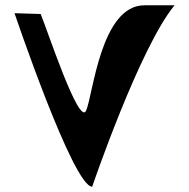

<svg xmlns="http://www.w3.org/2000/svg" viewBox="-20 -707 715 727"><path d="M35 -657C35 -657 257 0 329 0C329 0 509 -528 641 -687H527C361.3 -687 332.4 -347.5 306 -288C279.2 -227.6 156.6 -601 134 -654Z"/></svg>

Font: Rocketfuel
Style: Regular
Weight: 400
Designer: Mew Too
Foundry: Cannot Into Space Fonts.
Version: Version 0.27